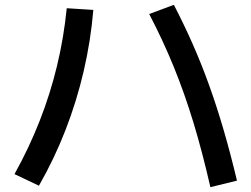

<svg xmlns="http://www.w3.org/2000/svg" viewBox="-20 -757 1040 794"><path d="M850 17Q817 -128 780 -250Q743 -372 698 -482Q653 -592 597 -699L699 -737Q741 -656 777 -574.5Q813 -493 844.5 -405.5Q876 -318 904.5 -220.5Q933 -123 960 -10ZM40 -37Q100 -145 144 -257Q188 -369 216 -485.5Q244 -602 256 -723L366 -716Q355 -587 326 -462.5Q297 -338 251 -219.5Q205 -101 141 11Z"/></svg>

Font: M PLUS 1 Thin Medium
Style: Regular
Weight: 500
Version: Version 1.001